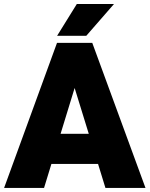

<svg xmlns="http://www.w3.org/2000/svg" viewBox="-24 -921 733 941"><path d="M0 0ZM456.5 -117.7H228L191.9 0H-3.9L255.4 -710.9H379.4H428.2L689 0H492.7ZM411.1 -265.1 341.8 -489.7 272.9 -265.1ZM534.7 -901.4 398.9 -745.6H255.9L352.5 -901.4Z"/></svg>

Font: Heebo Black
Style: Regular
Weight: 900
Designer: Oded Ezer
Foundry: Meir Sadan
Version: Version 2.001; ttfautohint (v1.5.14-ce02) -l 8 -r 50 -G 200 